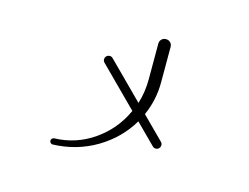

<svg xmlns="http://www.w3.org/2000/svg" viewBox="-87 -816 1175 905"><g transform="rotate(15 500.0 -364.0)"><path d="M217 -70Q217 -76 221.5 -80.5Q226 -85 232 -85Q337 -88 423.5 -148Q510 -208 554 -305L369 -490Q362 -497 362 -505Q362 -515 368.5 -521.5Q375 -528 385 -528Q393 -528 400 -521L572 -349Q590 -406 590 -470V-643Q590 -656 598.5 -664.5Q607 -673 620 -673Q633 -673 641.5 -664.5Q650 -656 650 -643V-470Q650 -384 615 -306L721 -200Q728 -193 728 -185Q728 -175 721.5 -168.5Q715 -162 705 -162Q697 -162 690 -169L594 -265Q539 -172 443.5 -115.5Q348 -59 232 -55Q226 -55 221.5 -59.5Q217 -64 217 -70Z"/></g></svg>

Font: GL-CurulMinamoto Light
Style: Regular
Weight: 300
Designer: Eunice (kana); Ryoko NISHIZUKA 西塚涼子 (ideographs); Frank Grießhammer (Latin, Greek & Cyrillic); Wenlong ZHANG
Foundry: Gutenberg Labo; Adobe
Version: Version 1.002